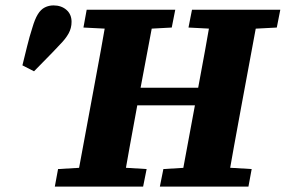

<svg xmlns="http://www.w3.org/2000/svg" viewBox="-20 -691 1058 711"><path d="M63 -449Q72 -485 80.5 -520Q89 -555 100 -589Q109 -620 120 -638Q131 -656 146 -663.5Q161 -671 178 -671Q207 -671 226 -654.5Q245 -638 245 -610Q245 -587 234 -567Q223 -547 201 -525Q177 -499 154 -476Q131 -453 106 -427ZM183 0 195 -65 333 -73H391L523 -65L510 0ZM260 0 326 -356Q340 -430 353.5 -505Q367 -580 380 -655H555L488 -299Q474 -224 460.5 -149Q447 -74 434 0ZM289 -589 301 -655H629L616 -589L486 -582H427ZM403 -301V-366H797V-301ZM572 0 585 -65 719 -73H777L912 -65L900 0ZM646 0 712 -356Q726 -430 739.5 -505Q753 -580 766 -655H940L874 -299Q860 -224 846.5 -149Q833 -74 820 0ZM678 -589 691 -655H1018L1005 -589L872 -582H813Z"/></svg>

Font: Source Serif 4 ExtraBold
Style: Italic
Weight: 800
Italic angle: -12°
Designer: Frank Grießhammer
Foundry: Adobe Systems Incorporated
Version: Version 4.004;hotconv 1.0.116;makeotfexe 2.5.65601